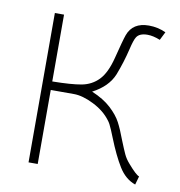

<svg xmlns="http://www.w3.org/2000/svg" viewBox="-80 -776 814 866"><g transform="rotate(10 326.5 -343.5)"><path d="M147 -684V-378Q234 -379 280 -387.5Q326 -396 357.5 -428.5Q389 -461 407 -532Q428 -616 437 -641Q459 -702 533 -702Q574 -702 611 -685L592 -647Q560 -660 534 -660Q497 -660 484 -639Q475 -625 465 -582Q450 -519 427 -460Q403 -401 332 -364Q387 -341 420.5 -310Q454 -279 470 -248.5Q486 -218 503 -172Q519 -132 528.5 -111.5Q538 -91 555 -72Q593 -28 607 -24L596 15Q550 -1 520 -49.5Q490 -98 459 -176Q457 -181 445.5 -209Q434 -237 424 -249Q395 -288 344 -313.5Q293 -339 253 -339H147V0H105V-684Z"/></g></svg>

Font: Bellota Text Light
Style: Regular
Weight: 300
Designer: Kemie Guaida
Foundry: Kemie Guaida
Version: Version 4.001